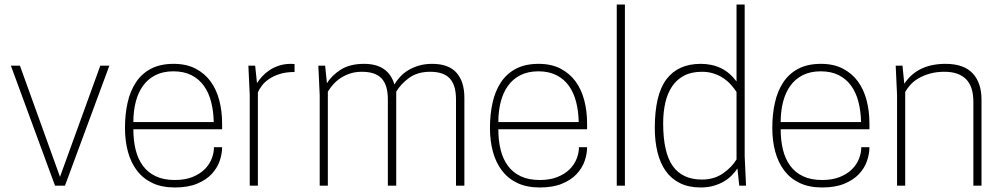

<svg xmlns="http://www.w3.org/2000/svg" viewBox="-20 -820 4416 848"><path d="M267 0H223L28 -530H68L245 -39L423 -530H463Z M752 8Q695 8 653.5 -11.5Q612 -31 585 -66.5Q558 -102 545 -150Q532 -198 532 -255Q532 -315 543.5 -366.5Q555 -418 580.5 -456.5Q606 -495 647 -516.5Q688 -538 747 -538Q803 -538 843.5 -517Q884 -496 910 -460.5Q936 -425 948.5 -377Q961 -329 961 -275V-249H569Q569 -200 579 -159Q589 -118 611 -88Q633 -58 668 -41.5Q703 -25 752 -25Q797 -25 829.5 -38Q862 -51 883 -71.5Q904 -92 914.5 -118Q925 -144 925 -170H961Q961 -140 950 -108.5Q939 -77 914.5 -51Q890 -25 850 -8.5Q810 8 752 8ZM924 -281Q923 -329 912.5 -370Q902 -411 880.5 -441Q859 -471 825.5 -488Q792 -505 746 -505Q700 -505 666.5 -488Q633 -471 611.5 -441Q590 -411 579.5 -370Q569 -329 569 -281Z M1119 0H1083V-400L1077 -530H1107L1115 -453Q1124 -467 1137.5 -482Q1151 -497 1169.5 -509.5Q1188 -522 1212 -530Q1236 -538 1266 -538Q1270 -538 1273.5 -537.5Q1277 -537 1281 -537V-502Q1243 -502 1215 -493Q1187 -484 1167.5 -470.5Q1148 -457 1136.5 -441.5Q1125 -426 1119 -412Z M2031 0H1994V-381Q1994 -444 1966.5 -473.5Q1939 -503 1880 -503Q1824 -503 1787 -476Q1750 -449 1730 -415V0H1693V-381Q1693 -444 1665.5 -473.5Q1638 -503 1578 -503Q1550 -503 1527 -495.5Q1504 -488 1485.5 -476Q1467 -464 1452.5 -448Q1438 -432 1428 -415V0H1392V-400L1386 -530H1416L1424 -452Q1444 -486 1484.5 -512Q1525 -538 1588 -538Q1695 -538 1722 -447Q1732 -464 1747 -480.5Q1762 -497 1782.5 -509.5Q1803 -522 1829.5 -530Q1856 -538 1889 -538Q1961 -538 1996 -499Q2031 -460 2031 -388Z M2364 8Q2307 8 2265.5 -11.5Q2224 -31 2197 -66.5Q2170 -102 2157 -150Q2144 -198 2144 -255Q2144 -315 2155.5 -366.5Q2167 -418 2192.5 -456.5Q2218 -495 2259 -516.5Q2300 -538 2359 -538Q2415 -538 2455.5 -517Q2496 -496 2522 -460.5Q2548 -425 2560.5 -377Q2573 -329 2573 -275V-249H2181Q2181 -200 2191 -159Q2201 -118 2223 -88Q2245 -58 2280 -41.5Q2315 -25 2364 -25Q2409 -25 2441.5 -38Q2474 -51 2495 -71.5Q2516 -92 2526.5 -118Q2537 -144 2537 -170H2573Q2573 -140 2562 -108.5Q2551 -77 2526.5 -51Q2502 -25 2462 -8.5Q2422 8 2364 8ZM2536 -281Q2535 -329 2524.5 -370Q2514 -411 2492.5 -441Q2471 -471 2437.5 -488Q2404 -505 2358 -505Q2312 -505 2278.5 -488Q2245 -471 2223.5 -441Q2202 -411 2191.5 -370Q2181 -329 2181 -281Z M2740 0H2704V-800H2740Z M3075 8Q3022 8 2983.5 -11Q2945 -30 2920.5 -64.5Q2896 -99 2884 -147.5Q2872 -196 2872 -254Q2872 -402 2923.5 -470Q2975 -538 3075 -538Q3176 -538 3233 -460V-800H3269V-130L3275 0H3245L3237 -76Q3227 -61 3212.5 -46Q3198 -31 3178 -19Q3158 -7 3132 0.5Q3106 8 3075 8ZM3080 -27Q3134 -27 3173 -54Q3212 -81 3233 -116V-414Q3223 -429 3209 -445Q3195 -461 3176 -474Q3157 -487 3133 -495Q3109 -503 3080 -503Q3034 -503 3001.5 -486Q2969 -469 2948.5 -438.5Q2928 -408 2918.5 -366.5Q2909 -325 2909 -276Q2909 -146 2951.5 -86.5Q2994 -27 3080 -27Z M3611 8Q3554 8 3512.5 -11.5Q3471 -31 3444 -66.5Q3417 -102 3404 -150Q3391 -198 3391 -255Q3391 -315 3402.5 -366.5Q3414 -418 3439.5 -456.5Q3465 -495 3506 -516.5Q3547 -538 3606 -538Q3662 -538 3702.5 -517Q3743 -496 3769 -460.5Q3795 -425 3807.5 -377Q3820 -329 3820 -275V-249H3428Q3428 -200 3438 -159Q3448 -118 3470 -88Q3492 -58 3527 -41.5Q3562 -25 3611 -25Q3656 -25 3688.5 -38Q3721 -51 3742 -71.5Q3763 -92 3773.5 -118Q3784 -144 3784 -170H3820Q3820 -140 3809 -108.5Q3798 -77 3773.5 -51Q3749 -25 3709 -8.5Q3669 8 3611 8ZM3783 -281Q3782 -329 3771.5 -370Q3761 -411 3739.5 -441Q3718 -471 3684.5 -488Q3651 -505 3605 -505Q3559 -505 3525.5 -488Q3492 -471 3470.5 -441Q3449 -411 3438.5 -370Q3428 -329 3428 -281Z M4315 0H4279V-370Q4279 -439 4246 -471Q4213 -503 4152 -503Q4116 -503 4087.5 -495Q4059 -487 4037.5 -474.5Q4016 -462 4001.5 -446Q3987 -430 3978 -414V0H3942V-400L3936 -530H3966L3974 -450Q4032 -538 4156 -538Q4237 -538 4276 -496Q4315 -454 4315 -380Z"/></svg>

Font: Tanohe Sans ExtraLight
Style: Regular
Weight: 250
Designer: Village Type and Design LLC & Cristiano Sobral
Foundry: Cooper Hewitt Smithsonian Design Museum
Version: Version 1.00;September 29, 2021;FontCreator 13.0.0.2655 64-b